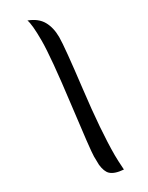

<svg xmlns="http://www.w3.org/2000/svg" viewBox="-243 -965 784 1019"><g transform="rotate(-30 149.5 -455.5)"><path d="M82 -73Q81 -89 81 -124.5Q81 -160 114.5 -428Q148 -696 148 -796Q148 -896 136 -926Q192 -905 215 -864Q238 -823 238 -765Q238 -707 209 -465Q180 -223 180 -75Q180 -43 184 15Q129 11 106 -11Q87 -29 82 -73Z"/></g></svg>

Font: Merienda
Style: Regular
Weight: 400
Designer: Eduardo Rodriguez Tunni
Foundry: Eduardo Rodriguez Tunni
Version: Version 1.001